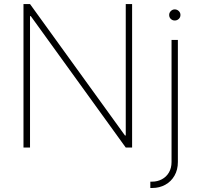

<svg xmlns="http://www.w3.org/2000/svg" viewBox="-20 -727 979 946"><path d="M630.9 0H599.6L131.8 -647.5H127.9V0H95.7V-707H127.9L595.7 -59.6H599.6V-707H630.9ZM856.4 -530.3V71.3Q856.4 109.4 839.8 138.4Q823.2 167.5 794.4 183.3Q765.6 199.2 730.5 199.2H720.7V168H729.5Q755.9 168 777.8 156.2Q799.8 144.5 812.5 122.6Q825.2 100.6 825.2 71.3V-530.3ZM813.5 -653.3Q813.5 -664.6 821.8 -672.6Q830.1 -680.7 840.8 -680.7Q852.5 -680.7 860.8 -672.6Q869.1 -664.6 869.1 -653.3Q869.1 -641.6 860.8 -633.8Q852.5 -626 840.8 -626Q829.6 -626 821.5 -633.8Q813.5 -641.6 813.5 -653.3Z"/></svg>

Font: Pretendard GOV Thin
Style: Regular
Weight: 100
Designer: Base glyphs from Inter by Rasmus Andersson; Hangeul glyphs from Noto Sans CJK(Source Han Sans) by Jang Soo-young and Kan
Foundry: Kil Hyung-jin
Version: Version 1.309